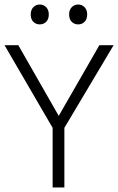

<svg xmlns="http://www.w3.org/2000/svg" viewBox="-20 -830 523 850"><path d="M61 -630 240 -317 420 -630H483L265 -264V0H213V-264L0 -630ZM116 -766Q116 -786 127.5 -798Q139 -810 156 -810Q173 -810 184.5 -798Q196 -786 196 -766Q196 -745 184.5 -733.5Q173 -722 156 -722Q139 -722 127.5 -733.5Q116 -745 116 -766ZM286 -766Q286 -786 297.5 -798Q309 -810 326 -810Q343 -810 354.5 -798Q366 -786 366 -766Q366 -745 354.5 -733.5Q343 -722 326 -722Q309 -722 297.5 -733.5Q286 -745 286 -766Z"/></svg>

Font: Ek Mukta ExtraLight
Style: Regular
Weight: 275
Designer: Girish Dalvi and Yashodeep Gholap
Foundry: Ek Type
Version: Version 2.538;PS 1.002;hotconv 16.6.51;makeotf.lib2.5.65220;